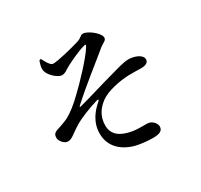

<svg xmlns="http://www.w3.org/2000/svg" viewBox="-169 -1001 1339 1279"><g transform="rotate(-30 500.0 -362.0)"><path d="M335 -705C368 -704 483 -732 546 -751C582 -762 585 -780 606 -780C641 -780 717 -722 717 -686C717 -663 692 -660 670 -642C579 -566 454 -471 347 -373C343 -368 345 -365 350 -366C430 -387 562 -428 630 -446C702 -466 746 -480 783 -480C826 -480 885 -459 885 -422C885 -400 868 -386 826 -386C803 -386 772 -388 732 -387C662 -384 565 -366 512 -328C469 -296 429 -251 429 -173C430 -102 483 -66 565 -52C619 -43 663 -50 691 -45C714 -41 741 -14 741 11C741 44 715 56 664 56C622 56 568 50 533 41C441 16 370 -45 370 -146C370 -237 424 -297 470 -337C480 -347 478 -352 464 -348C400 -329 323 -299 278 -272C216 -235 196 -207 162 -207C136 -207 106 -240 106 -267C106 -288 114 -301 136 -309C160 -317 198 -329 225 -342C269 -364 316 -402 367 -452C420 -502 537 -623 580 -691C591 -708 585 -712 568 -705C526 -694 462 -663 424 -644C389 -626 375 -609 348 -609C319 -609 253 -662 253 -711C252 -727 260 -754 267 -771L279 -774C295 -744 314 -706 335 -705Z"/></g></svg>

Font: Noto Serif JP SemiBold
Style: Regular
Weight: 600
Designer: Ryoko NISHIZUKA 西塚涼子 (kana & ideographs); Frank Grießhammer (Latin, Greek & Cyrillic); Wenlong ZHANG 张文龙 (bopomofo); San
Foundry: Adobe
Version: Version 2.001;hotconv 1.1.0;makeotfexe 2.6.0